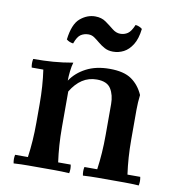

<svg xmlns="http://www.w3.org/2000/svg" viewBox="-77 -741 754 813"><g transform="rotate(10 300.0 -334.5)"><path d="M35 2Q31 -17 35 -35H90Q95 -71 97.5 -107.5Q100 -144 100 -184V-264Q100 -343 90 -411H40Q36 -430 40 -448Q85 -448 125 -451Q165 -454 210 -462Q205 -446 202.5 -423.5Q200 -401 200 -383L210 -338V-184Q210 -144 212.5 -107.5Q215 -71 220 -35H274Q278 -17 274 2Q242 0 212.5 0Q183 0 155 0Q127 0 97.5 0Q68 0 35 2ZM333 2Q329 -17 333 -35H388Q393 -71 395.5 -107.5Q398 -144 398 -184V-317Q398 -356 381.5 -382.5Q365 -409 321 -409Q286 -409 258.5 -391Q231 -373 210 -338L200 -383Q224 -419 266 -441Q308 -463 367 -463Q428 -463 461 -440Q494 -417 512 -376Q510 -361 509 -344Q508 -327 508 -312V-184Q508 -144 510.5 -107.5Q513 -71 518 -35H573Q577 -17 573 2Q541 0 511.5 0Q482 0 453 0Q425 0 395.5 0Q366 0 333 2ZM442 -665Q459 -663 471 -653Q466 -610 450 -584.5Q434 -559 412.5 -548Q391 -537 367 -537Q346 -537 330.5 -545.5Q315 -554 302.5 -564.5Q290 -575 278.5 -583Q267 -591 253 -591Q235 -591 220.5 -582Q206 -573 195 -542Q178 -544 166 -554Q174 -621 203.5 -646Q233 -671 268 -671Q295 -671 314 -657.5Q333 -644 349.5 -630.5Q366 -617 384 -617Q402 -617 416 -626.5Q430 -636 442 -665Z"/></g></svg>

Font: Poltawski Nowy Medium
Style: Regular
Weight: 500
Version: Version 1.001;gftools[0.9.25]